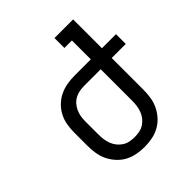

<svg xmlns="http://www.w3.org/2000/svg" viewBox="-202 -870 1013 1013"><g transform="rotate(-45 305.0 -363.5)"><path d="M296 8Q267 8 238.5 2.5Q210 -3 185 -16.5Q160 -30 140.5 -51.5Q121 -73 108.5 -98.5Q96 -124 91.5 -152.5Q87 -181 87 -210V-310Q87 -338 92 -366.5Q97 -395 110 -420Q123 -445 143.5 -465Q164 -485 189.5 -497.5Q215 -510 243.5 -515Q272 -520 300 -520H422V-661H366V-735H505V-520H610V-447H505V-210Q505 -181 500.5 -152.5Q496 -124 483.5 -98.5Q471 -73 451.5 -51.5Q432 -30 407 -16.5Q382 -3 353.5 2.5Q325 8 296 8ZM296 -66Q314 -66 332 -69.5Q350 -73 365.5 -83Q381 -93 392.5 -107.5Q404 -122 410.5 -139Q417 -156 419.5 -174Q422 -192 422 -210V-446H300Q282 -446 264.5 -443Q247 -440 231 -431.5Q215 -423 203 -409.5Q191 -396 183.5 -379.5Q176 -363 173 -345.5Q170 -328 170 -310V-210Q170 -192 172.5 -174Q175 -156 181.5 -139Q188 -122 199.5 -107.5Q211 -93 226.5 -83Q242 -73 260 -69.5Q278 -66 296 -66Z"/></g></svg>

Font: Iosevka Etoile
Style: Regular
Weight: 400
Designer: Belleve Invis
Foundry: Belleve Invis
Version: Version 33.2.4